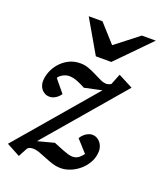

<svg xmlns="http://www.w3.org/2000/svg" viewBox="-154 -808 775 923"><g transform="rotate(20 233.5 -347.0)"><path d="M110.8 -70.8 194.8 -92.8Q205.1 -88.9 218.3 -83.3Q231.4 -77.6 245.4 -72.3Q259.3 -66.9 272.5 -63Q285.6 -59.1 295.9 -59.1Q306.6 -59.1 314.7 -62.3Q322.8 -65.4 328.9 -70.3Q335 -75.2 339.8 -80.8Q344.7 -86.4 349.1 -91.8L293.9 -152.8Q298.8 -161.6 305.7 -168.7Q312.5 -175.8 320.1 -180.7Q327.6 -185.5 335.4 -188.2Q343.3 -190.9 350.1 -190.9Q363.8 -190.9 374.3 -185.3Q384.8 -179.7 392.1 -170.9Q399.4 -162.1 403.3 -150.9Q407.2 -139.6 407.2 -128.9Q407.2 -98.6 393.8 -72.8Q380.4 -46.9 359.1 -28.1Q337.9 -9.3 312.3 1.5Q286.6 12.2 262.2 12.2Q239.3 12.2 218.5 5.6Q197.8 -1 178.5 -9Q159.2 -17.1 140.6 -23.9Q122.1 -30.8 104 -30.8Q100.1 -30.8 92.5 -29.3Q85 -27.8 78.1 -21L53.2 25.9L-16.1 -11.2L323.2 -408.2L234.9 -389.2Q214.4 -400.4 192.4 -409.2Q170.4 -418 149.9 -418Q143.6 -418 135.7 -416Q127.9 -414.1 120.6 -410.4Q113.3 -406.7 106.7 -401.4Q100.1 -396 96.2 -389.2L148.9 -325.2Q147 -322.3 142.1 -316.7Q137.2 -311 130.1 -305.4Q123 -299.8 113.8 -295.9Q104.5 -292 94.2 -292Q80.1 -292 69.6 -297.6Q59.1 -303.2 52.2 -312Q45.4 -320.8 42.2 -331.3Q39.1 -341.8 39.1 -351.1Q39.1 -374 48.6 -399.2Q58.1 -424.3 76.4 -445.6Q94.7 -466.8 120.8 -480.5Q147 -494.1 180.2 -494.1Q202.6 -494.1 223.4 -486.3Q244.1 -478.5 262.7 -469Q281.2 -459.5 298.1 -451.7Q314.9 -443.8 330.1 -443.8Q333 -443.8 338.4 -445.1Q343.8 -446.3 353 -451.2L375 -506.8L450.2 -467.8ZM316.4 -550.8H237.3L139.2 -720.2H209.5L292.5 -627.9L411.1 -720.2H482.4Z"/></g></svg>

Font: Charis SIL Viet
Style: Italic
Weight: 400
Italic angle: -11°
Foundry: SIL International
Version: Version 5.000